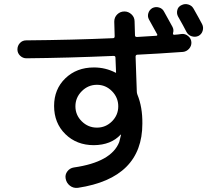

<svg xmlns="http://www.w3.org/2000/svg" viewBox="-20 -856 1040 941"><path d="M380.9 -261.2Q412.1 -230.5 455.1 -230.5Q498 -230.5 528.8 -261.2Q559.6 -292 559.6 -335Q559.6 -377.9 528.8 -409.2Q498 -440.4 455.1 -440.4Q412.1 -440.4 380.9 -409.2Q349.6 -377.9 349.6 -335Q349.6 -292 380.9 -261.2ZM877 -601.6Q754.9 -592.8 653.3 -587.9Q645.5 -587.9 644.5 -579.1Q649.4 -434.6 650.4 -409.2Q650.4 -400.4 653.3 -392.6Q678.7 -331.1 677.7 -250Q677.7 16.6 362.3 64.5Q339.8 67.4 322.8 54.2Q305.7 41 301.8 19.5Q297.9 0 310.1 -16.1Q322.3 -32.2 341.8 -35.2Q526.4 -61.5 564.5 -160.2Q565.4 -162.1 573.2 -195.3Q573.2 -196.3 572.3 -196.3H571.3Q524.4 -145.5 440.4 -144.5Q355.5 -144.5 300.3 -198.7Q245.1 -252.9 245.1 -336.9Q245.1 -418.9 300.3 -472.2Q355.5 -525.4 440.4 -525.4Q497.1 -525.4 545.9 -500H546.9L547.9 -499Q548.8 -499 548.8 -501Q547.9 -524.4 545.9 -573.2Q545.9 -582 537.1 -582Q315.4 -572.3 109.4 -570.3Q91.8 -570.3 78.6 -583Q65.4 -595.7 65.4 -613.8Q65.4 -631.8 77.6 -645Q89.8 -658.2 108.4 -658.2Q338.9 -660.2 534.2 -668.9Q542 -668.9 542 -678.7Q540 -726.6 540 -750Q540 -771.5 554.7 -785.6Q569.3 -799.8 589.8 -799.8Q609.4 -799.8 624.5 -785.6Q639.6 -771.5 639.6 -751Q639.6 -728.5 641.6 -682.6Q641.6 -674.8 651.4 -674.8Q715.8 -678.7 746.1 -680.7Q749 -680.7 750.5 -683.1Q752 -685.5 750 -688.5Q715.8 -750 710 -760.7Q702.1 -775.4 707 -791.5Q711.9 -807.6 726.6 -816.4Q742.2 -824.2 759.3 -819.3Q776.4 -814.5 784.2 -798.8Q819.3 -735.4 825.2 -724.6Q833 -710 828.1 -694.3Q826.2 -686.5 833 -685.5Q838.9 -685.5 851.6 -687Q864.3 -688.5 870.1 -689.5Q887.7 -691.4 902.3 -679.2Q917 -667 918 -648.9Q918.9 -630.9 906.7 -617.2Q894.5 -603.5 877 -601.6ZM952.1 -679.7Q936.5 -672.9 919.4 -678.2Q902.3 -683.6 893.6 -700.2Q880.9 -725.6 852.5 -775.4Q844.7 -790 849.1 -807.1Q853.5 -824.2 870.1 -831.1Q885.7 -838.9 902.8 -834Q919.9 -829.1 928.7 -813.5Q957 -763.7 970.7 -737.3Q978.5 -721.7 973.1 -704.6Q967.8 -687.5 952.1 -679.7Z"/></svg>

Font: Rounded Mgen+ 2p medium
Style: Regular
Weight: 500
Designer: [Source Han Sans]
Ryoko NISHIZUKA  (kana & ideographs); Paul D. Hunt (Latin, Greek & Cyrillic); Wenlong ZHANG  (bopomofo
Version: Version 1.059.20150602